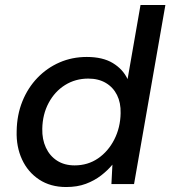

<svg xmlns="http://www.w3.org/2000/svg" viewBox="-20 -740 685 772"><path d="M246 12Q183 12 137.5 -18Q92 -48 68.5 -99Q45 -150 47 -213Q48 -278 70 -332.5Q92 -387 130.5 -427Q169 -467 219.5 -489Q270 -511 329 -511Q393 -511 433.5 -486.5Q474 -462 493 -422L545 -720H645L519 0H428L432 -78Q413 -55 386.5 -34.5Q360 -14 325.5 -1Q291 12 246 12ZM280 -75Q333 -75 374 -103Q415 -131 439.5 -179Q464 -227 465 -285Q466 -327 450.5 -358Q435 -389 405.5 -406.5Q376 -424 335 -424Q283 -424 241.5 -398Q200 -372 175.5 -326Q151 -280 150 -222Q149 -180 164.5 -146.5Q180 -113 209.5 -94Q239 -75 280 -75Z"/></svg>

Font: DM Sans 20pt Medium
Style: Italic
Weight: 500
Italic angle: -10°
Version: Version 4.004;gftools[0.9.30]